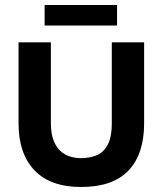

<svg xmlns="http://www.w3.org/2000/svg" viewBox="-20 -732 645 766"><path d="M304 14Q181 14 117.5 -52.5Q54 -119 54 -240V-563H183V-241Q183 -197 194.5 -169.5Q206 -142 224 -127Q242 -112 263 -106.5Q284 -101 304 -101Q334 -101 362 -111Q390 -121 408 -151.5Q426 -182 426 -241V-563H555V-240Q555 -117 492.5 -51.5Q430 14 304 14ZM158 -630V-712H447V-630Z"/></svg>

Font: Darker Grotesque ExtraBold
Style: Regular
Weight: 800
Designer: Gabriel Lam
Foundry: TypeRant
Version: Version 1.000;gftools[0.9.28]